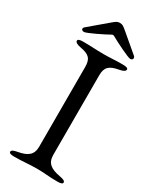

<svg xmlns="http://www.w3.org/2000/svg" viewBox="-212 -880 763 942"><g transform="rotate(30 170.0 -409.0)"><path d="M39 -696C52 -696 134 -736 160 -751C169 -756 171 -756 180 -751C206 -736 288 -695 301 -695C310 -695 315 -700 315 -706C315 -710 314 -714 309 -718L211 -801C192 -817 185 -823 170 -823C155 -823 148 -817 129 -801L31 -718C26 -714 24 -710 24 -706C24 -700 30 -696 39 -696ZM48 5C102 5 126 0 176 0C222 0 239 5 293 5C310 5 322 2 322 -6C322 -15 312 -20 289 -24C239 -33 210 -51 210 -98V-550C210 -597 231 -613 281 -622C304 -626 314 -633 314 -642C314 -650 302 -653 285 -653C231 -653 219 -650 176 -650C130 -650 113 -653 59 -653C42 -653 30 -650 30 -642C30 -633 40 -626 63 -622C113 -613 130 -597 130 -550V-98C130 -51 102 -33 52 -24C29 -20 19 -15 19 -6C19 2 31 5 48 5Z"/></g></svg>

Font: Garamond-Math
Style: Regular
Weight: 400
Version: Version 2019-08-16